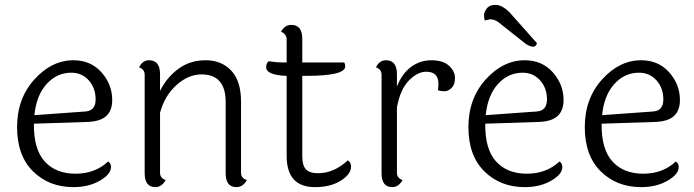

<svg xmlns="http://www.w3.org/2000/svg" viewBox="-20 -759 2844 787"><path d="M330 -302Q372 -305 372 -351.5Q372 -398 344 -429.5Q316 -461 272 -461Q213 -461 171 -414.5Q129 -368 121 -287ZM423 -97Q435 -90 435 -74Q435 -45 389.5 -18.5Q344 8 281 8Q181 8 115.5 -56.5Q50 -121 50 -238Q50 -355 121 -433.5Q192 -512 281 -512Q352 -512 396 -462.5Q440 -413 440 -349Q440 -305 414.5 -282.5Q389 -260 333 -259L119 -252V-250Q118 -147 163.5 -97Q209 -47 289.5 -47Q370 -47 423 -97Z M968 -342V-51Q968 -28 992 -21Q976 8 949 8Q905 8 905 -49V-341Q905 -454 806 -454Q752 -454 703.5 -410.5Q655 -367 636 -297V-51Q636 -29 659 -21Q643 8 617 8Q573 8 573 -49V-452Q573 -475 550 -483Q564 -512 591 -512Q636 -512 636 -455V-386Q662 -440 710 -476Q758 -512 823 -512Q888 -512 928 -469.5Q968 -427 968 -342Z M1219 -448V-119Q1219 -81 1234 -65Q1249 -49 1284 -49Q1349 -49 1406 -102Q1419 -92 1419 -77Q1419 -45 1377 -18.5Q1335 8 1271 8Q1155 8 1155 -120V-448Q1071 -451 1071 -484Q1071 -499 1081 -508Q1113 -503 1136 -503H1155V-597Q1155 -619 1132 -629Q1147 -657 1174 -657Q1219 -657 1219 -600V-503H1391Q1395 -496 1395 -487Q1395 -448 1234 -448Z M1607 -455V-404Q1627 -456 1664 -484Q1701 -512 1748.5 -512Q1796 -512 1820.5 -489.5Q1845 -467 1845 -439.5Q1845 -412 1831 -398.5Q1817 -385 1802 -385Q1787 -385 1775 -389Q1777 -399 1777 -416Q1777 -465 1727 -465Q1692 -465 1656.5 -429.5Q1621 -394 1607 -319V-51Q1607 -29 1630 -21Q1614 8 1588 8Q1544 8 1544 -49V-452Q1544 -475 1521 -483Q1535 -512 1562 -512Q1607 -512 1607 -455Z M2181 -582Q2177 -567 2164.5 -567.5Q2152 -568 2134 -580L2023 -668Q2006 -680 1989 -680L1967 -675Q1964 -685 1964 -696.5Q1964 -708 1973 -721Q1984 -739 2011 -739Q2038 -739 2069 -708ZM2180 -302Q2222 -305 2222 -351.5Q2222 -398 2194 -429.5Q2166 -461 2122 -461Q2063 -461 2021 -414.5Q1979 -368 1971 -287ZM2273 -97Q2285 -90 2285 -74Q2285 -45 2239.5 -18.5Q2194 8 2131 8Q2031 8 1965.5 -56.5Q1900 -121 1900 -238Q1900 -355 1971 -433.5Q2042 -512 2131 -512Q2202 -512 2246 -462.5Q2290 -413 2290 -349Q2290 -305 2264.5 -282.5Q2239 -260 2183 -259L1969 -252V-250Q1968 -147 2013.5 -97Q2059 -47 2139.5 -47Q2220 -47 2273 -97Z M2657 -302Q2699 -305 2699 -351.5Q2699 -398 2671 -429.5Q2643 -461 2599 -461Q2540 -461 2498 -414.5Q2456 -368 2448 -287ZM2750 -97Q2762 -90 2762 -74Q2762 -45 2716.5 -18.5Q2671 8 2608 8Q2508 8 2442.5 -56.5Q2377 -121 2377 -238Q2377 -355 2448 -433.5Q2519 -512 2608 -512Q2679 -512 2723 -462.5Q2767 -413 2767 -349Q2767 -305 2741.5 -282.5Q2716 -260 2660 -259L2446 -252V-250Q2445 -147 2490.5 -97Q2536 -47 2616.5 -47Q2697 -47 2750 -97Z"/></svg>

Font: Laila Light
Style: Regular
Weight: 300
Designer: Hitesh Malaviya
Foundry: Indian Type Foundry
Version: Version 1.302;PS 1.0;hotconv 1.0.78;makeotf.lib2.5.61930; tt